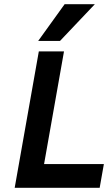

<svg xmlns="http://www.w3.org/2000/svg" viewBox="-20 -895 525 915"><path d="M432 -875 266 -700H162L288 -875ZM455 0H50L165 -650H285L190 -113H475Z"/></svg>

Font: Overused Grotesk SemiBold
Style: Italic
Weight: 600
Italic angle: -10°
Version: Version 0.003